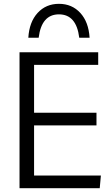

<svg xmlns="http://www.w3.org/2000/svg" viewBox="-20 -983 582 1003"><path d="M493 -644H158V-394H484V-328H158V-66H507L501 0H82V-710H493ZM394 -786Q379 -908 288 -908Q197 -908 182 -786H128Q133 -868 176.5 -915.5Q220 -963 288 -963Q356 -963 399.5 -915.5Q443 -868 448 -786Z"/></svg>

Font: LivvicRegular
Style: Regular
Weight: 400
Designer: Jacques Le Bailly, Baron von Fonthausen
Version: Version 1.001; ttfautohint (v1.8.2)